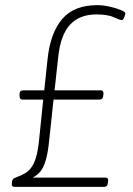

<svg xmlns="http://www.w3.org/2000/svg" viewBox="-20 -726 515 746"><path d="M37 0Q24 0 26 -14L27 -22Q28 -32 41 -36Q63 -44 81.5 -55.5Q100 -67 112.5 -94Q125 -121 131 -174L148 -339H67Q56 -339 56 -353V-361Q56 -375 71 -375H152L165 -498Q176 -599 222 -652.5Q268 -706 358 -706Q380 -706 405 -700.5Q430 -695 448.5 -687.5Q467 -680 467 -674Q467 -671 463 -659.5Q459 -648 453 -648Q446 -648 422 -659Q398 -670 355 -670Q289 -670 252 -630Q215 -590 206 -503L192 -375H371Q383 -375 382 -361L381 -353Q380 -339 367 -339H188L172 -189Q167 -136 158.5 -106Q150 -76 137.5 -60.5Q125 -45 107 -36H389Q402 -36 400 -22L399 -14Q397 0 386 0Z"/></svg>

Font: Asap Semi Condensed Semi Condensed Thin
Style: Italic
Weight: 100
Width: 4
Italic angle: -6°
Designer: Pablo Cosgaya
Foundry: Omnibus-Type
Version: Version 3.001; ttfautohint (v1.8.4.7-5d5b)